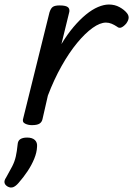

<svg xmlns="http://www.w3.org/2000/svg" viewBox="-67 -539 590 850"><path d="M74 15Q57 15 43.5 8Q30 1 36 -16L152 -484Q158 -503 167.5 -509Q177 -515 197 -515Q226 -515 235 -506Q244 -497 238 -479L205 -344Q231 -387 258.5 -419.5Q286 -452 313.5 -474.5Q341 -497 367 -508Q393 -519 415 -519Q441 -519 462 -507.5Q483 -496 495 -481Q503 -471 502.5 -460Q502 -449 492 -435Q481 -422 470.5 -417.5Q460 -413 451 -421Q439 -429 427 -434Q415 -439 402 -439Q376 -439 343 -415.5Q310 -392 274.5 -349Q239 -306 205.5 -246.5Q172 -187 145 -116L121 -11Q118 2 107.5 8.5Q97 15 74 15ZM-33 287Q-45 280 -47 270Q-49 260 -40 247Q-24 219 -13 197.5Q-2 176 3 153.5Q8 131 11 101Q12 84 23 77Q34 70 53 70Q76 70 87.5 81Q99 92 97 111Q96 136 84.5 164Q73 192 55 219Q37 246 15 271Q3 285 -8.5 289.5Q-20 294 -33 287Z"/></svg>

Font: Playwrite DE SAS
Style: Regular
Weight: 400
Designer: Veronika Burian, José Scaglione
Foundry: TypeTogether
Version: Version 1.002